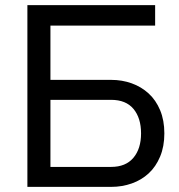

<svg xmlns="http://www.w3.org/2000/svg" viewBox="-20 -730 698 750"><path d="M87 -710H586V-630H177V-418H414Q457 -418 494.5 -404.5Q532 -391 560.5 -365Q589 -339 605.5 -299.5Q622 -260 622 -209Q622 -158 605.5 -118.5Q589 -79 561 -53Q533 -27 495 -13.5Q457 0 414 0H87ZM414 -78Q471 -78 501 -113.5Q531 -149 531 -209Q531 -269 501.5 -304.5Q472 -340 414 -340H177V-78Z"/></svg>

Font: IngvarSans
Style: Regular
Weight: 500
Version: Version 3.000